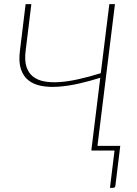

<svg xmlns="http://www.w3.org/2000/svg" viewBox="-20 -723 656 922"><path d="M448 -22.5H557.5L534 169.5Q532.5 179 522.5 179H508L530 0H418.5L461.5 -349.5Q409 -333 358 -321.5Q307 -310 262 -306.8Q217 -303.5 179.8 -310.2Q142.5 -317 117.2 -336.8Q92 -356.5 80.5 -391Q69 -425.5 75.5 -478L103 -703H130.5L103 -478Q97.5 -434 106.5 -404.2Q115.5 -374.5 136.8 -356.8Q158 -339 190.8 -332.5Q223.5 -326 265.2 -328.8Q307 -331.5 357.2 -342.8Q407.5 -354 464 -371.5L505 -703H532Z"/></svg>

Font: Lato Thin
Style: Italic
Weight: 200
Italic angle: -7°
Designer: Lukasz Dziedzic
Foundry: tyPoland Lukasz Dziedzic
Version: Version 2.007; 2014-02-27